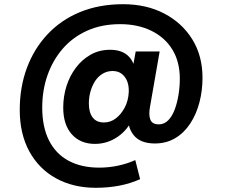

<svg xmlns="http://www.w3.org/2000/svg" viewBox="-20 -678 1073 914"><path d="M436 216Q329 216 247 171Q165 126 119.5 42.5Q74 -41 74 -155Q74 -263 108 -354.5Q142 -446 206 -514.5Q270 -583 361 -620.5Q452 -658 566 -658Q677 -658 762 -613.5Q847 -569 895.5 -490.5Q944 -412 944 -308Q944 -247 929.5 -191Q915 -135 886 -90.5Q857 -46 814.5 -20.5Q772 5 717 5Q648 5 616 -35Q584 -75 590 -142L593 -174L613 -118Q590 -61 540.5 -27Q491 7 432 7Q363 7 322 -38.5Q281 -84 281 -166Q281 -219 296.5 -268Q312 -317 341.5 -356Q371 -395 412 -418Q453 -441 504 -441Q558 -441 588.5 -413.5Q619 -386 626 -332L605 -317L626 -433H740L694 -169Q687 -132 695.5 -109Q704 -86 736 -86Q762 -86 781 -105.5Q800 -125 812 -157.5Q824 -190 830 -228Q836 -266 836 -303Q836 -384 800.5 -442Q765 -500 700.5 -531.5Q636 -563 552 -563Q464 -563 395 -532Q326 -501 278.5 -446Q231 -391 206 -319.5Q181 -248 181 -166Q181 -74 213 -10Q245 54 306 87Q367 120 452 120Q498 120 542.5 110.5Q587 101 624 84L647 175Q600 196 547 206Q494 216 436 216ZM475 -95Q506 -95 531.5 -114.5Q557 -134 574 -166.5Q591 -199 593 -240Q594 -269 585.5 -291Q577 -313 559.5 -326.5Q542 -340 516 -340Q490 -340 468.5 -327Q447 -314 433 -292.5Q419 -271 411 -243.5Q403 -216 403 -185Q403 -143 421 -119Q439 -95 475 -95Z"/></svg>

Font: DM Sans 9pt ExtraBold
Style: Italic
Weight: 800
Italic angle: -10°
Version: Version 4.004;gftools[0.9.30]